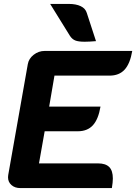

<svg xmlns="http://www.w3.org/2000/svg" viewBox="-20 -960 695 980"><path d="M122 -633Q127 -661 152 -680.5Q177 -700 208 -700H655Q644 -635 616 -604.5Q588 -574 539 -574H258L231 -416H493Q482 -351 454 -320.5Q426 -290 377 -290H208L179 -126H481Q519 -126 537.5 -107.5Q556 -89 556 -49Q556 -30 551 0H84Q56 0 38.5 -15.5Q21 -31 21 -55Q21 -63 22 -67ZM412 -747Q380 -747 364 -753.5Q348 -760 337 -777L236 -940H331Q368 -940 392 -928.5Q416 -917 423 -894L470 -750Q435 -747 412 -747Z"/></svg>

Font: K2D ExtraBold
Style: Italic
Weight: 800
Italic angle: -10°
Designer: Katatrad Aksorn Co.,Ltd.
Foundry: Cadson Demak Co.,Ltd.
Version: Version 1.000; ttfautohint (v1.6)